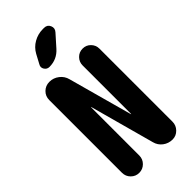

<svg xmlns="http://www.w3.org/2000/svg" viewBox="-298 -1033 1096 1096"><g transform="rotate(-45 250.0 -485.0)"><path d="M304.7 -969.7H315.4Q340.8 -969.7 350.6 -947.3Q360.4 -924.8 343.8 -906.2L280.3 -835Q240.2 -790 179.7 -790Q160.2 -790 149.4 -807.1Q138.7 -824.2 149.4 -841.8L178.7 -896.5Q197.3 -930.7 231.4 -950.2Q265.6 -969.7 304.7 -969.7ZM455.1 -662.1V-72.3Q455.1 -43 434.1 -21.5Q413.1 0 383.8 0Q351.6 0 326.2 -19Q300.8 -38.1 293 -69.3L186.5 -459Q186.5 -460 185.5 -460Q184.6 -460 184.6 -459V-70.3Q184.6 -41 164.1 -20.5Q143.6 0 114.7 0Q85.9 0 65.4 -20.5Q44.9 -41 44.9 -70.3V-657.2Q44.9 -688.5 66.4 -709.5Q87.9 -730.5 119.1 -730.5Q151.4 -730.5 177.2 -710.4Q203.1 -690.4 210.9 -659.2L317.4 -271.5Q317.4 -270.5 318.4 -270Q319.3 -269.5 319.3 -271.5V-662.1Q319.3 -690.4 338.9 -710.4Q358.4 -730.5 387.2 -730.5Q416 -730.5 435.5 -710.4Q455.1 -690.4 455.1 -662.1Z"/></g></svg>

Font: Rounded-X Mgen+ 1m bold
Style: Bold
Weight: 700
Designer: [Source Han Sans]
Ryoko NISHIZUKA  (kana & ideographs); Paul D. Hunt (Latin, Greek & Cyrillic); Wenlong ZHANG  (bopomofo
Version: Version 1.059.20150602